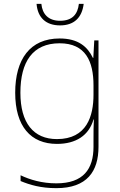

<svg xmlns="http://www.w3.org/2000/svg" viewBox="-20 -738 623 998"><path d="M415 -718H390C384 -665 357 -630 292 -630C231 -630 200 -665 195 -718H170C176 -645 220 -606 292 -606C364 -606 406 -645 415 -718ZM290 -538C136 -538 59 -430 59 -256C59 -81 140 10 276 10C375 10 442 -34 466 -117H468C466 -78 466 -56 466 -17V25C466 140 414 215 273 215C198 215 135 196 87 173V203C135 223 192 240 273 240C433 240 492 152 492 25V-528H470L465 -437H463C435 -495 387 -538 290 -538ZM290 -513C425 -513 466 -419 466 -294V-246C466 -136 432 -15 276 -15C154 -15 86 -99 86 -256C86 -417 150 -513 290 -513Z"/></svg>

Font: Noto Sans Gujarati UI Thin
Style: Regular
Weight: 100
Designer: Jelle Bosma - Monotype Design Team, Universal Thirst
Foundry: Monotype Imaging Inc.
Version: Version 2.106